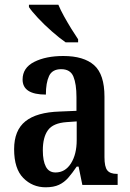

<svg xmlns="http://www.w3.org/2000/svg" viewBox="-20 -786 551 816"><path d="M174 10Q118 10 79 -29.5Q40 -69 40 -152Q40 -232 88 -270.5Q136 -309 234 -312L305 -315V-373Q305 -429 292 -460.5Q279 -492 240 -492Q202 -492 188.5 -463Q175 -434 175 -384Q76 -384 76 -448Q76 -498 125.5 -523Q175 -548 249 -548Q336 -548 380 -509Q424 -470 424 -375V-118Q424 -77 436 -62Q448 -47 477 -47H480V0H330L314 -78H306Q287 -50 270 -30.5Q253 -11 230.5 -0.5Q208 10 174 10ZM216 -53Q257 -53 281.5 -91.5Q306 -130 306 -191V-270L263 -267Q206 -263 184 -233Q162 -203 162 -147Q162 -102 175 -77.5Q188 -53 216 -53ZM259 -606Q233 -624 200.5 -652.5Q168 -681 141 -710Q114 -739 103 -756V-766H228Q237 -744 252 -717Q267 -690 283 -664Q299 -638 312 -619V-606Z"/></svg>

Font: Noto Serif Lao Condensed SemiBold
Style: Regular
Weight: 600
Width: 3
Designer: Monotype Design Team
Foundry: Monotype Imaging Inc.
Version: Version 2.003; ttfautohint (v1.8.4.7-5d5b)